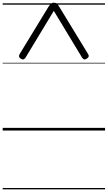

<svg xmlns="http://www.w3.org/2000/svg" viewBox="-20 -973 803 1431"><path d="M127 -571 341 -922Q352 -938 360 -945.5Q368 -953 381 -953Q396 -953 404 -945.5Q412 -938 422 -922L636 -571Q643 -560 641 -552Q639 -544 627 -536Q615 -528 607 -530.5Q599 -533 592 -543L381 -892L170 -543Q164 -533 155.5 -530.5Q147 -528 134 -536Q123 -544 122 -552Q121 -560 127 -571ZM0 428H763V438H0ZM0 -20H763V0H0ZM0 -505H763V-500H0ZM0 -948H763V-938H0Z"/></svg>

Font: Playwrite US Modern Guides
Style: Regular
Weight: 400
Designer: Veronika Burian, José Scaglione
Foundry: TypeTogether
Version: Version 1.003